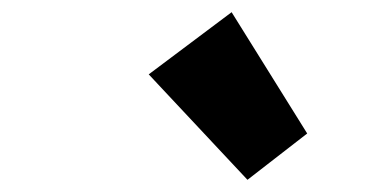

<svg xmlns="http://www.w3.org/2000/svg" viewBox="-20 -864 640 315"><path d="M386 -569 224 -742 360 -844 484 -645Z"/></svg>

Font: Source Code Pro ExtraLight Black
Style: Italic
Weight: 900
Italic angle: -11°
Monospace: yes
Version: Version 1.016;hotconv 1.0.116;makeotfexe 2.5.65601